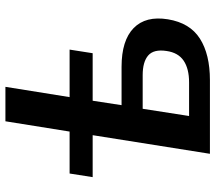

<svg xmlns="http://www.w3.org/2000/svg" viewBox="-62 -714 776 691"><g transform="rotate(-90 325.5 -368.0)"><path d="M118 0 185 -422H34L47 -505H198L235 -736H359L322 -505H493L480 -422H309L293 -318H431Q526 -318 570.5 -274.5Q615 -231 602 -151Q589 -72 532.5 -36Q476 0 383 0ZM254 -75H375Q424 -75 453 -94.5Q482 -114 488 -156Q495 -202 472 -222Q449 -242 401 -242H280Z"/></g></svg>

Font: Mulish ExtraLight
Style: Italic
Weight: 200
Italic angle: -9°
Designer: Vernon Adams
Foundry: Vernon Adams
Version: Version 3.603